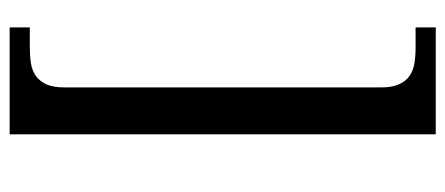

<svg xmlns="http://www.w3.org/2000/svg" viewBox="-284 -516 928 400"><g transform="rotate(90 180.0 -316.0)"><path d="M37.1 127.9V85.9H80.1Q97.2 85.9 112.1 83.5Q127 81.1 137.9 73.5Q148.9 65.9 155.5 51.8Q162.1 37.6 162.1 14.2V-646Q162.1 -669.4 155.5 -683.6Q148.9 -697.8 137.9 -705.3Q127 -712.9 112.1 -715.3Q97.2 -717.8 80.1 -717.8H37.1V-759.8H259.8V127.9Z"/></g></svg>

Font: Gandom FD
Style: FD
Weight: 400
Foundry: DejaVu fonts team - Redesigned by Saber Rastikerdar - Based on Samim Font
Version: Version 0.6